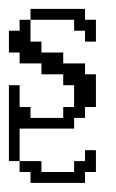

<svg xmlns="http://www.w3.org/2000/svg" viewBox="-20 -288 259 430"><path d="M48.3 121.6V97.2H23.9V72.8H72.8V97.2H146V72.8H170.4V48.3H194.8V97.2H170.4V121.6ZM0 72.8V-97.2H23.9V-48.3H48.3V-23.9H121.6V-48.3H146V-97.2H121.6V-121.6H72.8V-146H23.9V-170.4H0V-219.2H23.9V-243.7H48.3V-194.8H72.8V-170.4H121.6V-146H170.4V-121.6H194.8V-48.3H170.4V-23.9H146V0H23.9V72.8ZM170.4 -194.8V-219.2H146V-243.7H48.3V-268.1H170.4V-243.7H194.8V-194.8Z"/></svg>

Font: FS Mondwest Regular
Style: Regular
Weight: 400
Designer: NZWStudios2024
Foundry: https://fontstruct.com
Version: Version 1.0